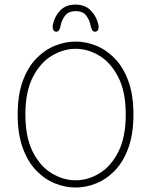

<svg xmlns="http://www.w3.org/2000/svg" viewBox="-20 -806 659 836"><path d="M309.5 10.5Q264 10.5 219.2 -7.5Q174.5 -25.5 137.8 -63.5Q101 -101.5 79 -162Q57 -222.5 57 -307.5Q57 -392.5 79 -452.8Q101 -513 137.8 -551Q174.5 -589 219.2 -607Q264 -625 309.5 -625Q354.5 -625 399 -607Q443.5 -589 480.2 -551Q517 -513 539 -452.8Q561 -392.5 561 -307.5Q561 -222.5 539 -162Q517 -101.5 480.2 -63.5Q443.5 -25.5 399 -7.5Q354.5 10.5 309.5 10.5ZM309.5 -21Q363 -21 413 -51.2Q463 -81.5 495.2 -144.8Q527.5 -208 527.5 -307.5Q527.5 -406.5 495.2 -469.8Q463 -533 413 -563.2Q363 -593.5 309.5 -593.5Q256 -593.5 205.5 -563.2Q155 -533 122.8 -469.8Q90.5 -406.5 90.5 -307.5Q90.5 -208 122.8 -144.8Q155 -81.5 205.5 -51.2Q256 -21 309.5 -21ZM394 -668Q385.5 -668 381.2 -675Q377 -682 374.5 -695Q370.5 -717 356.2 -737.2Q342 -757.5 309.5 -757.5Q277.5 -757.5 262.8 -737.2Q248 -717 244 -695Q241.5 -681.5 237.2 -674.8Q233 -668 224.5 -668Q218 -668 213.8 -673.2Q209.5 -678.5 209.5 -688.5Q209.5 -691 209.5 -693.5Q209.5 -696 210 -698Q217 -733.5 241.5 -759.8Q266 -786 308.5 -786Q350.5 -786 375.8 -759.8Q401 -733.5 408.5 -698Q409 -696 409.2 -693.5Q409.5 -691 409.5 -688.5Q409.5 -678.5 405.2 -673.2Q401 -668 394 -668Z"/></svg>

Font: Sono ExtraLight Monospace ExtraLight
Style: Regular
Weight: 250
Version: Version 2.112